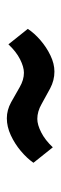

<svg xmlns="http://www.w3.org/2000/svg" viewBox="178 -600 184 581"><g transform="rotate(-90 270.5 -310.0)"><path d="M343.8 -237.8Q317.4 -237.8 293 -250.7Q268.6 -263.7 245.8 -276.6Q223.1 -289.6 200.7 -289.6Q183.1 -289.6 159.9 -277.8Q136.7 -266.1 114.7 -242.7L67.9 -301.3Q81.5 -320.8 103.5 -339.4Q125.5 -357.9 151.4 -369.9Q177.2 -381.8 202.6 -381.8Q227.5 -381.8 251 -368.9Q274.4 -356 296.6 -343Q318.8 -330.1 340.3 -330.1Q357.9 -330.1 381.1 -341.8Q404.3 -353.5 426.3 -377L473.1 -318.4Q460.4 -298.8 439 -280.3Q417.5 -261.7 392.6 -249.8Q367.7 -237.8 343.8 -237.8Z"/></g></svg>

Font: Voltaire
Style: Regular
Weight: 400
Designer: Yvonne Schüttler, Eben Sorkin, Emma Marichal
Foundry: Sorkin Type Co.
Version: Version 1.010; ttfautohint (v1.8.4.7-5d5b)